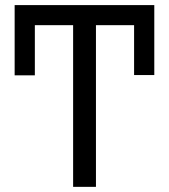

<svg xmlns="http://www.w3.org/2000/svg" viewBox="-20 -726 655 746"><path d="M264.1 0V-628.2H115.4V-433.3H36.9V-706.2H579.5V-434.4H501V-628.2H352.8V0Z"/></svg>

Font: FiraCode Nerd Font
Style: Regular
Weight: 400
Designer: Carrois Corporate, Edenspiekermann AG, Nikita Prokopov
Foundry: Carrois Corporate, Edenspiekermann AG, Nikita Prokopov
Version: Version 6.002;Nerd Fonts 2.1.0